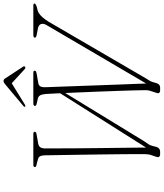

<svg xmlns="http://www.w3.org/2000/svg" viewBox="58 -962 904 1060"><g transform="rotate(-90 510.0 -432.0)"><path d="M533 -564.5V-534.5L258 -84.5Q248.5 -72 243.2 -63.5Q238 -55 235 -44L228.5 -19Q225 -10 218.8 -5Q212.5 0 203 0H189Q178 0 174.2 -6Q170.5 -12 174.5 -21.5L182.5 -46Q186.5 -56 187.5 -64.5Q188.5 -73 189 -83.5Q189.5 -97.5 189.2 -134.8Q189 -172 188.5 -224.2Q188 -276.5 187.2 -335.5Q186.5 -394.5 185.5 -452.2Q184.5 -510 183.8 -558.8Q183 -607.5 182.5 -638.5Q182 -656 176 -664.8Q170 -673.5 156 -675.5L139 -680.5Q127.5 -682 122.5 -684.8Q117.5 -687.5 117.5 -691Q117.5 -696 121.2 -698Q125 -700 131.5 -700H299.5Q306.5 -700 309.5 -698.2Q312.5 -696.5 312.5 -692Q312.5 -687.5 307.5 -684.8Q302.5 -682 291.5 -681L253 -674Q236 -672 228.5 -663.5Q221 -655 220.5 -635.5Q220.5 -610 220.8 -567.2Q221 -524.5 221.2 -471Q221.5 -417.5 222.2 -359.5Q223 -301.5 223.5 -245.2Q224 -189 224.8 -141Q225.5 -93 225.5 -59.5L213.5 -59ZM832 -691.5Q832 -695.5 836.5 -697.8Q841 -700 847 -700H1007Q1015 -700 1017.8 -698.5Q1020.5 -697 1020.5 -693Q1020.5 -687 999 -680L984.5 -677Q974 -674 964.2 -667.2Q954.5 -660.5 944.2 -648.8Q934 -637 921.5 -618L607 -78Q602.5 -70.5 597 -62.2Q591.5 -54 588 -44L580.5 -18.5Q577 -9 571.2 -4.5Q565.5 0 557.5 0H540.5Q531 0 527 -6Q523 -12 528 -22.5L537.5 -52Q541.5 -62.5 541.8 -71.2Q542 -80 542 -90.5Q542 -105 541 -144.5Q540 -184 538 -238Q536 -292 533.8 -351.5Q531.5 -411 529 -467.2Q526.5 -523.5 524.5 -567.5Q522.5 -611.5 521 -633.5Q519 -654 512.8 -663.8Q506.5 -673.5 491.5 -676L468 -681.5Q462.5 -682.5 458.8 -685Q455 -687.5 455 -691.5Q455 -695.5 459 -697.8Q463 -700 471 -700H637.5Q644 -700 646.8 -698.2Q649.5 -696.5 649.5 -692.5Q649.5 -687.5 645.2 -685.2Q641 -683 635.5 -682L588.5 -674Q570 -671.5 564 -662.8Q558 -654 558.5 -632.5Q559 -612.5 560.8 -569Q562.5 -525.5 564.5 -467.8Q566.5 -410 568.8 -348Q571 -286 573.2 -228.2Q575.5 -170.5 577.2 -126.5Q579 -82.5 579.5 -61.5L567.5 -57.5L900 -624.5Q912 -643.5 907.2 -657.2Q902.5 -671 883.5 -674.5L849.5 -681Q832 -684 832 -691.5ZM581.5 -820H579.5L658.5 -747.5Q665 -742 670.5 -745Q672.5 -746.5 673.8 -749.2Q675 -752 672.5 -755.5L609 -852.5Q605.5 -858.5 602 -861.5Q598.5 -864.5 593 -864.5Q588 -864.5 583 -861.5Q578 -858.5 571 -852.5L455.5 -755.5Q451.5 -752 450.5 -749.2Q449.5 -746.5 451.5 -745Q454 -743 456.8 -744Q459.5 -745 464 -747.5Z"/></g></svg>

Font: Fraunces Thin
Style: Italic
Weight: 250
Italic angle: -16°
Version: Version 1.000;[b76b70a41]